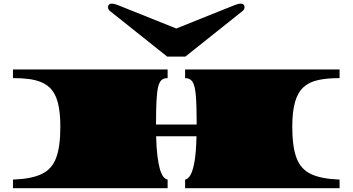

<svg xmlns="http://www.w3.org/2000/svg" viewBox="-20 -999 1871 1019"><path d="M48.8 0V-45.9Q146.5 -49.3 201.2 -75.4Q255.9 -101.6 278.1 -161.6Q300.3 -221.7 300.3 -326.2Q300.3 -403.3 286.9 -454.8Q273.4 -506.3 242.2 -535.6Q221.7 -554.2 193.8 -564.9Q166 -575.7 129.9 -580.1Q93.8 -584.5 48.8 -584.5V-630.4H869.6V-584.5Q849.6 -584.5 837.9 -574.7Q826.2 -564.9 819.3 -538.1Q813 -511.2 810.5 -462.9Q808.1 -414.6 808.1 -337.9H1023.9Q1023.9 -439.9 1019.3 -492.9Q1014.6 -545.9 1001.5 -565.2Q988.3 -584.5 962.4 -584.5V-630.4H1782.2V-584.5Q1715.8 -584.5 1668 -574Q1620.1 -563.5 1590.1 -535.6Q1560.1 -507.8 1545.7 -457.3Q1531.2 -406.7 1531.2 -326.2Q1531.2 -220.7 1553.7 -160.6Q1576.2 -100.6 1631.1 -75Q1686 -49.3 1782.2 -45.9V0H962.4V-45.9Q978 -48.3 991 -70.6Q1003.9 -92.8 1012.5 -142.3Q1021 -191.9 1022.9 -275.9H808.6Q810.1 -212.9 815.7 -169.7Q821.3 -126.5 829.1 -99.6Q837.4 -72.8 847.7 -60.3Q857.9 -47.9 869.6 -45.9V0ZM867.2 -698.7 564.5 -939.9Q553.2 -948.7 553.2 -961.4Q553.2 -968.3 557.6 -973.9Q562 -979.5 573.7 -979.5Q582 -979.5 589.6 -977.3Q597.2 -975.1 607.4 -971.2L915.5 -847.7L1223.6 -971.2Q1233.9 -975.1 1241.5 -977.3Q1249 -979.5 1257.3 -979.5Q1269 -979.5 1273.4 -973.9Q1277.8 -968.3 1277.8 -961.4Q1277.8 -948.7 1266.6 -939.9L963.9 -698.7Z"/></svg>

Font: Asset
Style: Regular
Weight: 400
Version: Version 1.003; ttfautohint (v1.8.4.7-5d5b)